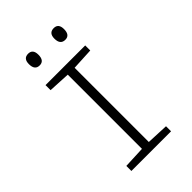

<svg xmlns="http://www.w3.org/2000/svg" viewBox="-265 -1023 1129 1129"><g transform="rotate(-45 300.0 -458.5)"><path d="M232 -870Q232 -917 193 -917Q153 -917 153 -870Q153 -820 193 -820Q232 -820 232 -870ZM445 -870Q445 -917 406 -917Q365 -917 365 -870Q365 -820 406 -820Q445 -820 445 -870ZM465 0V-42L328 -48V-665L465 -672V-714H135V-672L271 -665V-48L135 -42V0Z"/></g></svg>

Font: Noto Sans Mono UI Light
Style: Regular
Weight: 300
Designer: Monotype Design team
Foundry: Monotype Imaging Inc.
Version: 1.000